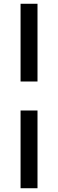

<svg xmlns="http://www.w3.org/2000/svg" viewBox="-20 -773 310 1025"><path d="M89.8 -183.1H180.2V231.9H89.8ZM89.8 -337.9V-752.9H180.2V-337.9Z"/></svg>

Font: Standard
Style: Regular
Weight: 400
Designer: Bryce Wilner
Version: Version 2.000;PS 2.0;hotconv 16.6.51;makeotf.lib2.5.65220 DE